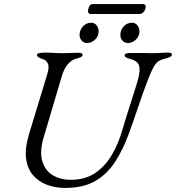

<svg xmlns="http://www.w3.org/2000/svg" viewBox="-20 -912 867 946"><path d="M301 14Q253 14 211.5 -1.5Q170 -17 142.5 -49Q115 -81 108.5 -131Q102 -181 123 -251L213 -547Q224 -583 215.5 -599.5Q207 -616 193 -620Q162 -629 162 -642Q162 -648 175 -650.5Q188 -653 200 -653Q221 -653 242 -651.5Q263 -650 289 -650Q311 -650 330 -651Q349 -652 364 -652Q388 -652 387 -641Q386 -634 376.5 -630Q367 -626 350 -621Q334 -617 315 -596.5Q296 -576 284 -535L196 -238Q174 -164 188.5 -117Q203 -70 241 -48Q279 -26 328 -26Q401 -26 450.5 -60.5Q500 -95 532 -150.5Q564 -206 582 -269Q593 -307 605.5 -346.5Q618 -386 629 -420Q640 -454 646 -474Q666 -534 667.5 -563Q669 -592 656.5 -604Q644 -616 620 -622Q611 -624 602.5 -628.5Q594 -633 594 -640Q594 -646 603.5 -648.5Q613 -651 625 -651Q639 -651 657.5 -651Q676 -651 695 -650.5Q714 -650 727 -650Q742 -650 755.5 -650.5Q769 -651 781 -652Q793 -653 803 -653Q815 -653 821.5 -650.5Q828 -648 827 -642Q826 -630 789 -622Q773 -618 761 -610.5Q749 -603 736 -580Q723 -557 704 -506Q683 -451 661.5 -387Q640 -323 615 -254Q587 -177 548 -116Q509 -55 450 -20.5Q391 14 301 14ZM610 -700Q594 -700 583.5 -712Q573 -724 573 -739Q573 -764 589.5 -782Q606 -800 631 -800Q647 -800 657 -787Q667 -774 667 -757Q667 -742 659 -729Q651 -716 638 -708Q625 -700 610 -700ZM409 -700Q393 -700 382.5 -712Q372 -724 372 -739Q372 -764 388.5 -782Q405 -800 430 -800Q446 -800 456 -787Q466 -774 466 -757Q466 -735 449 -717.5Q432 -700 409 -700ZM427 -843Q422 -843 417.5 -847Q413 -851 413 -855Q413 -862 418 -877Q423 -892 437 -892H685Q690 -892 694 -888.5Q698 -885 698 -880Q698 -865 688.5 -854Q679 -843 667 -843Z"/></svg>

Font: EB Garamond
Style: Italic
Weight: 400
Italic angle: -17.2°
Designer: Georg Duffner and Octavio Pardo
Foundry: Georg Duffner
Version: Version 1.001